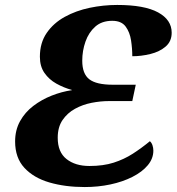

<svg xmlns="http://www.w3.org/2000/svg" viewBox="-20 -744 713 775"><path d="M322 11Q243 11 179.5 -7.5Q116 -26 78.5 -66.5Q41 -107 41 -173Q41 -219 61 -255Q81 -291 114.5 -316.5Q148 -342 188.5 -358Q229 -374 270 -380V-381Q237 -390 207.5 -406.5Q178 -423 159.5 -449.5Q141 -476 141 -515Q141 -571 168.5 -611Q196 -651 241.5 -676Q287 -701 342 -712.5Q397 -724 453 -724Q563 -724 618 -694Q673 -664 673 -612Q673 -577 648.5 -556Q624 -535 587 -526Q550 -517 514 -517Q514 -548 509 -581Q504 -614 487 -637Q470 -660 433 -660Q391 -660 364.5 -636.5Q338 -613 325 -576Q312 -539 312 -499Q312 -446 340.5 -424Q369 -402 435 -402H528L514 -336H419Q386 -336 350 -329Q314 -322 283 -305Q252 -288 232.5 -259.5Q213 -231 213 -188Q213 -130 248.5 -102Q284 -74 341 -74Q397 -74 439 -87.5Q481 -101 516 -123.5Q551 -146 585 -174Q592 -168 595.5 -157.5Q599 -147 599 -136Q599 -104 576.5 -77Q554 -50 514.5 -30Q475 -10 425.5 0.5Q376 11 322 11Z"/></svg>

Font: Noto Serif ExtraBold
Style: Italic
Weight: 800
Italic angle: -12°
Designer: Monotype Design Team
Foundry: Monotype Imaging Inc.
Version: Version 2.013